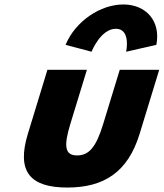

<svg xmlns="http://www.w3.org/2000/svg" viewBox="-20 -826 734 861"><path d="M369.7 -513H192.7L105 -226C52.4 -54 117.3 15 281.9 15C446.5 15 553.6 -54 606.2 -226L694 -513H517L442.4 -269C411.5 -168 379.9 -129 325.9 -129C272 -129 264.2 -168 295.1 -269ZM390.5 -594C390.5 -594 431.1 -697 499.6 -697C568.1 -697 545.7 -594 545.7 -594L681.2 -625C701.9 -732 634.5 -806 532.9 -806C431.3 -806 318.7 -732 274 -625Z"/></svg>

Font: Hussar
Style: BdSuprConOblThree
Weight: 700
Foundry: Cannot Into Space Fonts
Version: Version 2.00